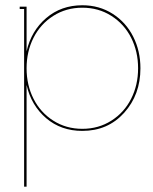

<svg xmlns="http://www.w3.org/2000/svg" viewBox="-20 -489 575 723"><path d="M70.8 -455.1H54.2V-463.9H80.1V-295.9Q97.7 -373 154.1 -421.1Q210.4 -469.2 290 -469.2Q354 -469.2 404.3 -437Q454.6 -404.8 481.7 -350.8Q508.8 -296.9 508.8 -231.9Q508.8 -132.3 447.5 -64.2Q386.2 3.9 290 3.9Q210 3.9 153.8 -43.9Q97.7 -91.8 80.1 -168.9V213.9H70.8ZM106.2 -346.7Q80.1 -294.9 80.1 -231.9Q80.1 -168.9 106.2 -117.2Q132.3 -65.4 180.7 -34.7Q229 -3.9 290 -3.9Q351.1 -3.9 399.4 -34.7Q447.8 -65.4 473.9 -117.2Q500 -168.9 500 -231.9Q500 -294.9 473.9 -346.7Q447.8 -398.4 399.4 -429.2Q351.1 -460 290 -460Q229 -460 180.7 -429.2Q132.3 -398.4 106.2 -346.7Z"/></svg>

Font: Rawengulk
Style: Ultralight
Weight: 200
Version: Version 0.92